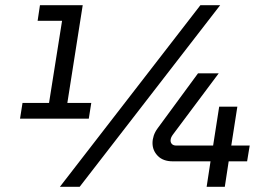

<svg xmlns="http://www.w3.org/2000/svg" viewBox="-20 -720 1050 740"><path d="M57.2 -262.6 66.8 -323.4H169L219.2 -639.8H125L134 -700H298.8L239.6 -323.4H331.8L322.2 -262.6ZM210.8 0 752.4 -700H828.6L287 0ZM776.4 0 791.4 -98.2H646Q608.6 -98.2 588.2 -119.1Q567.8 -140 567.8 -168.6Q567.8 -182.8 572.6 -197.3Q577.4 -211.8 587.6 -225.6L743.2 -437.4H823L646.8 -201.8Q642.4 -196 639.9 -190.3Q637.4 -184.6 637.4 -178.2Q637.4 -170 643 -164.5Q648.6 -159 659.8 -159H801.4L824.8 -309H894.8L871.4 -159H942.4L932.4 -98.2H861.4L846.4 0Z"/></svg>

Font: MuseoModerno Thin
Style: Italic
Weight: 100
Italic angle: -9°
Designer: Pablo Cosgaya, Héctor Gatti, Marcela Romero, and the Authors of The MuseoModerno Project.
Foundry: Omnibus-Type Team
Version: Version 1.003